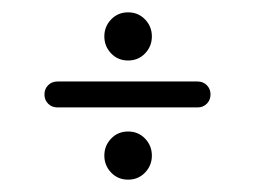

<svg xmlns="http://www.w3.org/2000/svg" viewBox="-20 -456 413 311"><path d="M300 -324Q309 -324 315 -318Q321 -312 321 -303Q321 -294 315 -288Q309 -282 300 -282H73Q64 -282 58 -288Q52 -294 52 -303Q52 -312 58 -318Q64 -324 73 -324ZM215 -369.5Q204 -358 187.5 -358Q171 -358 160 -369.5Q149 -381 149 -397Q149 -413 160 -424.5Q171 -436 187.5 -436Q204 -436 215 -424.5Q226 -413 226 -397Q226 -381 215 -369.5ZM160 -231.5Q171 -243 187.5 -243Q204 -243 215 -231.5Q226 -220 226 -204Q226 -188 215 -176.5Q204 -165 187.5 -165Q171 -165 160 -176.5Q149 -188 149 -204Q149 -220 160 -231.5Z"/></svg>

Font: Soda Fountain
Style: ThinOblique
Weight: 400
Version: Version 1.0